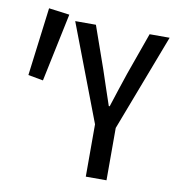

<svg xmlns="http://www.w3.org/2000/svg" viewBox="-78 -761 764 831"><g transform="rotate(10 303.5 -345.0)"><path d="M354 0V-230L192 -655H283L348 -470Q362 -428 374 -392Q386 -356 399 -318H403Q415 -356 427.5 -393.5Q440 -431 453 -470L519 -655H607L445 -230V0ZM99 -378 33 -390 71 -690 162 -678Z"/></g></svg>

Font: Source Code Pro Medium
Style: Regular
Weight: 500
Monospace: yes
Designer: Paul D. Hunt, Teo Tuominen
Foundry: Adobe Systems Incorporated
Version: Version 2.030;PS 1.000;hotconv 16.6.51;makeotf.lib2.5.65220